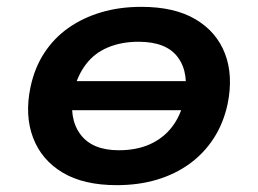

<svg xmlns="http://www.w3.org/2000/svg" viewBox="-20 -531 754 561"><path d="M321 10Q224 10 162.5 -27Q101 -64 76.5 -129Q52 -194 69 -276Q81 -333 109.5 -376.5Q138 -420 180 -449.5Q222 -479 275.5 -495Q329 -511 393 -511Q490 -511 551.5 -474.5Q613 -438 637.5 -374Q662 -310 645 -227Q633 -171 604.5 -127Q576 -83 534 -52.5Q492 -22 438.5 -6Q385 10 321 10ZM327 -92Q379 -92 418 -109.5Q457 -127 482.5 -160Q508 -193 518 -239Q534 -316 500.5 -362.5Q467 -409 385 -409Q335 -409 295.5 -392.5Q256 -376 231 -343Q206 -310 195 -264Q180 -186 214.5 -139Q249 -92 327 -92ZM153 -209 166 -294H560L546 -209Z"/></svg>

Font: Nunito Sans 7pt SemiExpanded
Style: Bold Italic
Weight: 700
Width: 6
Italic angle: -9°
Designer: Vernon Adams
Foundry: Vernon Adams
Version: Version 3.101;gftools[0.9.27]